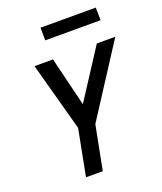

<svg xmlns="http://www.w3.org/2000/svg" viewBox="-155 -956 888 1054"><g transform="rotate(-20 289.0 -428.5)"><path d="M163 0 215 -270 106 -670H214L284 -383L470 -670H578L311 -257L261 0ZM533 -783H210L209 -857H532Z"/></g></svg>

Font: Lode Dark
Style: Bold Italic
Weight: 700
Italic angle: -11°
Monospace: yes
Designer: Belleve Invis
Foundry: Belleve Invis
Version: Version 29.2.0; ttfautohint (v1.8.3)